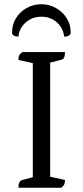

<svg xmlns="http://www.w3.org/2000/svg" viewBox="-20 -887 391 907"><path d="M67 0Q67 -16 71.5 -25Q76 -34 83 -36L150 -54L135 -38V-602L151 -585L67 -604Q67 -618 71 -626Q75 -634 86 -641H287Q287 -625 283 -616Q279 -607 271 -605L200 -587L217 -604V-39L199 -56L287 -37Q287 -24 283.5 -16Q280 -8 269 0ZM175 -867Q137 -867 105.5 -849Q74 -831 55.5 -801Q37 -771 37 -734Q37 -724 45.5 -719Q54 -714 67 -714Q71 -754 101.5 -781Q132 -808 175 -808Q219 -808 249 -781Q279 -754 283 -714Q297 -714 305.5 -719Q314 -724 314 -734Q314 -771 295 -801Q276 -831 244.5 -849Q213 -867 175 -867Z"/></svg>

Font: Petrona
Style: Regular
Weight: 400
Designer: Ringo R. Seeber
Foundry: Ringo R. Seeber
Version: Version 2.001; ttfautohint (v1.8.3)